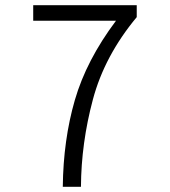

<svg xmlns="http://www.w3.org/2000/svg" viewBox="-20 -720 656 740"><path d="M507 -700V-654Q383 -505 338 -336.5Q293 -168 292 0H222Q224 -181 268.5 -334.5Q313 -488 427 -640H108V-700Z"/></svg>

Font: Overpass Mono Light
Style: Regular
Weight: 300
Monospace: yes
Designer: Delve Withrington, Dave Bailey
Foundry: Delve Fonts
Version: Version 1.000;DELV;Overpass